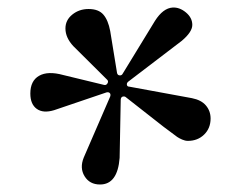

<svg xmlns="http://www.w3.org/2000/svg" viewBox="-20 -787 606 507"><path d="M147 -588.9 253.9 -563Q260.3 -561 263.7 -566.7Q267.1 -572.3 263.2 -576.2L173.8 -665Q152.8 -687.5 152.8 -711.9Q152.8 -733.9 170.9 -748.5Q189 -763.2 213.9 -763.2Q240.2 -763.2 252.9 -748.5Q265.6 -733.9 271 -705.1L289.1 -594.2Q290.5 -587.9 296.9 -587.9Q301.8 -587.9 304.2 -592.8L389.2 -731.9Q410.6 -765.6 436 -767.1Q454.1 -768.1 470.9 -754.2Q487.8 -740.2 487.8 -721.2Q487.8 -702.6 460 -679.2L317.9 -570.8Q314.9 -567.9 314.9 -564.9Q314.9 -558.1 321.8 -558.1L486.8 -527.8Q511.7 -522.9 523.9 -508.3Q536.1 -493.7 536.1 -474.1Q536.1 -448.2 519 -431.6Q502 -415 476.1 -415Q468.8 -415 460.9 -418.5Q453.1 -421.9 447.8 -425.5Q442.4 -429.2 430.4 -438.5Q418.5 -447.8 412.1 -452.1L313 -529.8Q309.6 -533.2 304.4 -532Q299.3 -530.8 298.8 -523.9L295.9 -370.1Q290.5 -299.8 244.1 -299.8Q216.8 -299.8 203.4 -321.5Q189.9 -343.3 201.2 -371.1L271 -532.2Q272.9 -538.1 269.8 -541.3Q266.6 -544.4 261.2 -543L123 -496.1Q94.2 -487.3 77.1 -499.5Q60.1 -511.7 60.1 -540Q60.1 -573.7 83.3 -586.9Q106.4 -600.1 147 -588.9Z"/></svg>

Font: Pilowlava
Style: Regular
Weight: 400
Designer: Anton Moglia, Jérémy Landes, Maksym Kobuzan (Cyrillic), Velvetyne Type Foundry
Foundry: Anton Moglia, Jérémy Landes, Velvetyne Type Foundry
Version: Version 1.001;hotconv 1.0.109;makeotfexe 2.5.65596